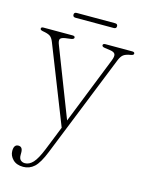

<svg xmlns="http://www.w3.org/2000/svg" viewBox="-120 -630 716 945"><g transform="rotate(15 238.0 -158.0)"><path d="M177 130 226 7.5 70.5 -387Q62 -409 50.2 -416.2Q38.5 -423.5 13.5 -427.5Q0 -430 0 -437Q0 -445.5 11.5 -445.5H160Q172.5 -445.5 172.5 -437Q172.5 -429.5 158.5 -427L128.5 -423Q107 -419.5 103.2 -410.5Q99.5 -401.5 107.5 -382L242.5 -34L379 -378Q387.5 -400 382.8 -410Q378 -420 357.5 -423L329.5 -427Q315 -429 315 -437Q315 -445.5 328 -445.5H464Q476.5 -445.5 476.5 -437Q476.5 -429.5 463 -427Q437 -423 425.5 -414.2Q414 -405.5 405.5 -384.5L196 138.5Q172 199 148 220.8Q124 242.5 92 242.5Q58 242.5 39.2 223.5Q20.5 204.5 20.5 180.5Q20.5 147.5 43.5 147.5Q65.5 147.5 65.5 177V189.5Q65.5 207.5 74.2 215.2Q83 223 96 223Q118 223 137 202.5Q156 182 177 130ZM138 -545.5Q138 -557.5 151.5 -557.5H346.5Q360 -557.5 360 -545.5Q360 -533 346.5 -533H151.5Q138 -533 138 -545.5Z"/></g></svg>

Font: Fraunces 72pt S050 Thin
Style: Regular
Weight: 100
Version: Version 1.000; ttfautohint (v1.8.3)